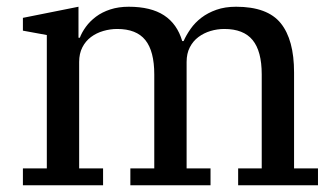

<svg xmlns="http://www.w3.org/2000/svg" viewBox="-20 -550 998 570"><path d="M48 -50H119V-446L48 -459V-497L213 -530V-438H217Q223 -454 235 -470.5Q247 -487 265 -500.5Q283 -514 307.5 -522Q332 -530 362 -530Q428 -530 467 -504.5Q506 -479 521 -428H525Q533 -446 546 -464.5Q559 -483 578 -497.5Q597 -512 622.5 -521Q648 -530 681 -530Q774 -530 813.5 -481Q853 -432 853 -335V-50H924V0H687V-50H757V-329Q757 -398 730 -431Q703 -464 646 -464Q625 -464 605 -458Q585 -452 569 -440Q553 -428 543.5 -409.5Q534 -391 534 -366V-50H605V0H367V-50H438V-329Q438 -398 411.5 -431Q385 -464 328 -464Q307 -464 286.5 -458Q266 -452 250 -440Q234 -428 224.5 -409.5Q215 -391 215 -366V-50H286V0H48Z"/></svg>

Font: IBM Plex Serif Text
Style: Regular
Weight: 450
Designer: Mike Abbink, Paul van der Laan, Pieter van Rosmalen
Foundry: Bold Monday
Version: Version 3.001